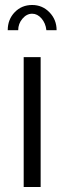

<svg xmlns="http://www.w3.org/2000/svg" viewBox="-20 -750 258 770"><path d="M109 -695Q87 -695 70 -675Q53 -655 53 -629H11Q11 -672 39 -701Q67 -730 109 -730Q150 -730 178.5 -700.5Q207 -671 207 -629H166Q163 -657 146.5 -676Q130 -695 109 -695ZM143 0H75V-521H143Z"/></svg>

Font: Raleway
Style: Regular
Weight: 400
Designer: Matt McInerney, Pablo Impallari, Rodrigo Fuenzalida
Foundry: Matt McInerney, Pablo Impallari, Rodrigo Fuenzalida
Version: Version 1.000;PS 001.001;hotconv 1.0.56; ttfautohint (v1.5)